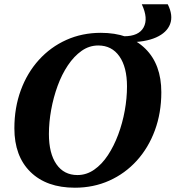

<svg xmlns="http://www.w3.org/2000/svg" viewBox="-20 -859 818 895"><path d="M329 16Q197 16 122 -57.5Q47 -131 47 -261Q47 -357 77 -438.5Q107 -520 161.5 -580Q216 -640 289.5 -673Q363 -706 450 -706Q582 -706 657 -632.5Q732 -559 732 -429Q732 -333 702 -251.5Q672 -170 617.5 -110Q563 -50 489.5 -17Q416 16 329 16ZM341 -43Q383 -43 419 -68Q455 -93 483 -135.5Q511 -178 531 -231.5Q551 -285 561.5 -343Q572 -401 572 -456Q572 -546 536.5 -596.5Q501 -647 438 -647Q396 -647 360.5 -622Q325 -597 296.5 -554.5Q268 -512 248.5 -458.5Q229 -405 218.5 -347Q208 -289 208 -234Q208 -144 243 -93.5Q278 -43 341 -43ZM641 -839H762Q788 -787 773 -747Q758 -707 707.5 -684.5Q657 -662 575 -662H533V-690H558Q627 -690 649.5 -731.5Q672 -773 641 -839Z"/></svg>

Font: Platypi SemiBold
Style: Italic
Weight: 600
Italic angle: -13°
Designer: David Sargent
Foundry: Bolt Cutter Type
Version: Version 1.200; ttfautohint (v1.8.4.7-5d5b)